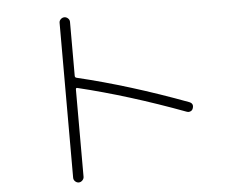

<svg xmlns="http://www.w3.org/2000/svg" viewBox="-55 -827 1110 933"><g transform="rotate(-5 500.0 -360.0)"><path d="M266.6 17.6V-738.3Q266.6 -748 274.4 -755.4Q282.2 -762.7 292 -762.7Q301.8 -762.7 309.6 -755.4Q317.4 -748 317.4 -738.3V-474.6Q317.4 -466.8 325.2 -464.8Q579.1 -404.3 861.3 -298.8Q882.8 -290 875 -267.6Q872.1 -257.8 862.8 -253.9Q853.5 -250 843.8 -253.9Q571.3 -355.5 325.2 -415Q317.4 -417 317.4 -408.2V17.6Q317.4 27.3 309.6 35.2Q301.8 43 292 43Q282.2 43 274.4 35.6Q266.6 28.3 266.6 17.6Z"/></g></svg>

Font: Rounded Mgen+ 1mn light
Style: Regular
Weight: 200
Designer: [Source Han Sans]
Ryoko NISHIZUKA  (kana & ideographs); Paul D. Hunt (Latin, Greek & Cyrillic); Wenlong ZHANG  (bopomofo
Version: Version 1.059.20150602